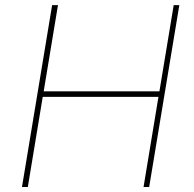

<svg xmlns="http://www.w3.org/2000/svg" viewBox="-20 -748 775 768"><path d="M67.9 0 188.5 -727.5H211.9L154.8 -382.8H617.7L674.8 -727.5H697.3L576.7 0H554.2L613.8 -360.4H150.9L91.3 0Z"/></svg>

Font: Inter Thin
Style: Italic
Weight: 250
Italic angle: -9.3988°
Designer: Rasmus Andersson
Foundry: rsms
Version: Version 4.001;git-66647c0bb